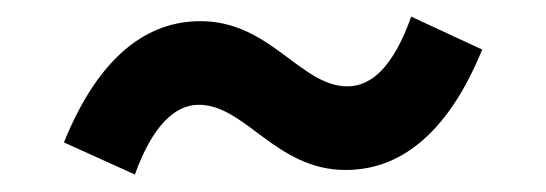

<svg xmlns="http://www.w3.org/2000/svg" viewBox="-20 -442 640 225"><path d="M385.1 -242.8C445.9 -242.8 503.2 -281.5 545.1 -383.9L461.9 -422.5C441.5 -365.2 416.2 -340.8 387.1 -340.8C332.3 -340.8 296.8 -417.2 214.9 -417.2C154.1 -417.2 96.8 -378.5 54.9 -275.1L138.1 -237.5C158.5 -294.3 184.8 -319.2 212.9 -319.2C267.7 -319.2 303.2 -242.8 385.1 -242.8Z"/></svg>

Font: Source Code Variable
Style: Italic
Weight: 400
Italic angle: -11°
Monospace: yes
Designer: Paul D. Hunt, Teo Tuominen
Foundry: Adobe Systems Incorporated
Version: Version 1.005;PS 1.0;hotconv 16.6.54;makeotf.lib2.5.65590